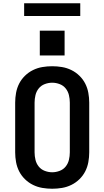

<svg xmlns="http://www.w3.org/2000/svg" viewBox="-20 -1149 640 1177"><path d="M300 8Q270 8 240 3Q210 -2 182.5 -15.5Q155 -29 133 -50.5Q111 -72 97.5 -98.5Q84 -125 78.5 -155Q73 -185 73 -215V-520Q73 -550 78.5 -580Q84 -610 97.5 -636.5Q111 -663 133 -684.5Q155 -706 182.5 -719.5Q210 -733 240 -738Q270 -743 300 -743Q330 -743 360 -738Q390 -733 417.5 -719.5Q445 -706 467 -684.5Q489 -663 502.5 -636.5Q516 -610 521.5 -580Q527 -550 527 -520V-215Q527 -185 521.5 -155Q516 -125 502.5 -98.5Q489 -72 467 -50.5Q445 -29 417.5 -15.5Q390 -2 360 3Q330 8 300 8ZM300 -93Q323 -93 345.5 -101.5Q368 -110 382.5 -128Q397 -146 402.5 -169Q408 -192 408 -215V-520Q408 -543 402.5 -566Q397 -589 382.5 -607Q368 -625 345.5 -633.5Q323 -642 300 -642Q277 -642 254.5 -633.5Q232 -625 217.5 -607Q203 -589 197.5 -566Q192 -543 192 -520V-215Q192 -192 197.5 -169Q203 -146 217.5 -128Q232 -110 254.5 -101.5Q277 -93 300 -93ZM376 -809H224V-961H376ZM128 -1051V-1129H472V-1051Z"/></svg>

Font: Iosevka SS04 Extended
Style: Bold
Weight: 700
Width: 7
Monospace: yes
Designer: Belleve Invis
Foundry: Belleve Invis
Version: Version 19.0.0; ttfautohint (v1.8.4)